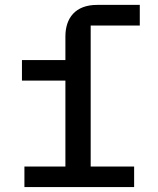

<svg xmlns="http://www.w3.org/2000/svg" viewBox="-20 -760 640 780"><path d="M79.2 0H524.9V-83.5H348.4V-656.2H547.9V-740.1H374.3C286.2 -740.1 245.7 -686.8 245.7 -611.9V-516H69.2V-432.5H245.7V-83.5H79.2Z"/></svg>

Font: Margiela Mono Medium
Style: Regular
Weight: 500
Designer: Mike Abbink, Paul van der Laan, Pieter van Rosmalen
Foundry: Bold Monday
Version: Version 2.003 2021